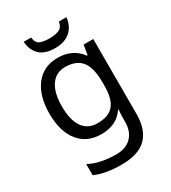

<svg xmlns="http://www.w3.org/2000/svg" viewBox="-231 -855 1077 1211"><g transform="rotate(-30 307.5 -250.0)"><path d="M275 -546Q328 -546 370.5 -526Q413 -506 443 -465H448L460 -536H530V9Q530 124 471.5 182Q413 240 290 240Q172 240 97 206V125Q176 167 295 167Q364 167 403.5 126.5Q443 86 443 16V-5Q443 -17 444 -39.5Q445 -62 446 -71H442Q388 10 276 10Q172 10 113.5 -63Q55 -136 55 -267Q55 -395 113.5 -470.5Q172 -546 275 -546ZM287 -472Q220 -472 183 -418.5Q146 -365 146 -266Q146 -167 182.5 -114.5Q219 -62 289 -62Q370 -62 407 -105.5Q444 -149 444 -246V-267Q444 -377 406 -424.5Q368 -472 287 -472ZM452 -740Q447 -680 406.5 -643Q366 -606 294 -606Q220 -606 182.5 -642.5Q145 -679 141 -740H195Q200 -699 225 -688Q250 -677 296 -677Q335 -677 363.5 -689Q392 -701 397 -740Z"/></g></svg>

Font: Noto Sans Vai
Style: Regular
Weight: 400
Designer: Monotype Design Team
Foundry: Monotype Imaging Inc.
Version: Version 2.001; ttfautohint (v1.8.4.7-5d5b)